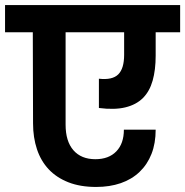

<svg xmlns="http://www.w3.org/2000/svg" viewBox="-41 -760 734 761"><path d="M-21 -740H673V-632H576V-539Q576 -483 564 -440.5Q552 -398 525.5 -371.5Q499 -345 456 -334.5Q413 -324 351 -332V-448Q404 -442 427.5 -465Q451 -488 451 -543V-632H219V-266Q219 -200 250 -164.5Q281 -129 337 -129Q390 -129 420 -160Q450 -191 450 -246H576Q576 -192 559.5 -150Q543 -108 512 -78.5Q481 -49 437.5 -34Q394 -19 340 -19Q277 -19 230 -37.5Q183 -56 152 -89Q121 -122 105.5 -168.5Q90 -215 90 -271L89 -632H-21Z"/></svg>

Font: SVN-Poppins SemiBold
Style: Regular
Weight: 600
Designer: Ninad Kale (Devanagari), Jonny Pinhorn (Latin)
Foundry: Indian Type Foundry
Version: Version 3.002 2017